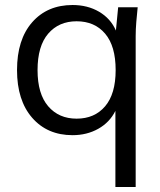

<svg xmlns="http://www.w3.org/2000/svg" viewBox="-20 -531 640 767"><path d="M441 216V-88Q418 -42 372.5 -16.5Q327 9 270 9Q169 9 108.5 -60.5Q48 -130 48 -251Q48 -373 108.5 -442Q169 -511 270 -511Q330 -511 376 -484Q422 -457 443 -409L452 -502H530Q527 -473 524.5 -443.5Q522 -414 522 -386V216ZM286 -57Q358 -57 400 -106.5Q442 -156 442 -251Q442 -347 400 -396.5Q358 -446 286 -446Q215 -446 172.5 -396.5Q130 -347 130 -251Q130 -156 172.5 -106.5Q215 -57 286 -57Z"/></svg>

Font: Winston
Style: Regular
Weight: 400
Designer: Original fonts by Vernon Adams / Changes by Cristiano Sobral
Foundry: Original fonts by Vernon Adams / Changes by Cristiano Sobral
Version: Version 2.503;July 17, 2020;FontCreator 13.0.0.2655 64-bit